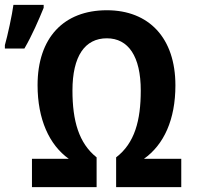

<svg xmlns="http://www.w3.org/2000/svg" viewBox="-43 -767 815 787"><path d="M-23 -568H57C89 -623 116 -686 136 -735V-747H12C7 -708 -12 -620 -23 -582ZM395 -610C483 -610 534 -536 534 -396C534 -273 509 -180 433 -122V0H700V-116H547C629 -174 676 -277 676 -417C676 -612 567 -725 395 -725C218 -725 111 -612 111 -418C111 -278 159 -173 239 -116H88V0H353V-122C280 -180 254 -272 254 -396C254 -537 305 -610 395 -610Z"/></svg>

Font: Noto Sans Display SemiCondensed
Style: Bold
Weight: 700
Width: 4
Designer: Monotype Design Team
Foundry: Monotype Imaging Inc.
Version: Version 1.900